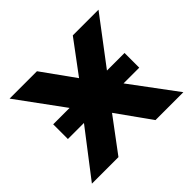

<svg xmlns="http://www.w3.org/2000/svg" viewBox="-121 -649 803 803"><g transform="rotate(-45 280.0 -247.5)"><path d="M385 0 278 -150 166 0H9L165 -203H70V-290H167L17 -495H179L283 -350L391 -495H543L388 -290H492V-203H399L550 0Z"/></g></svg>

Font: Montserrat Ace
Style: Bold
Weight: 700
Designer: Julieta Ulanovsky
Foundry: Julieta Ulanovsky
Version: Version 1